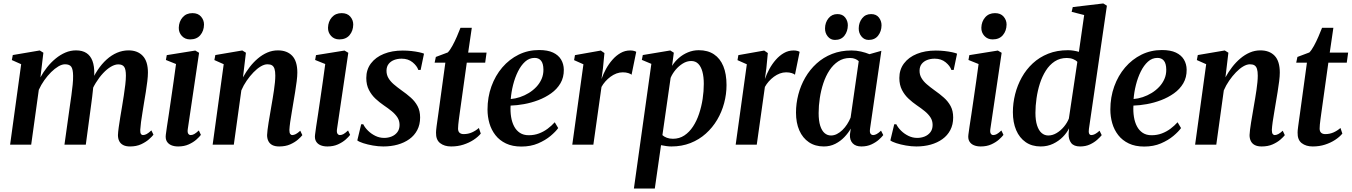

<svg xmlns="http://www.w3.org/2000/svg" viewBox="-20 -837 7821 1111"><path d="M231 -532 214 -389.5Q230.5 -420 252.8 -448Q275 -476 301.8 -498Q328.5 -520 358.2 -532.8Q388 -545.5 420 -545.5Q456.5 -545.5 480 -530.2Q503.5 -515 515 -484.5Q526.5 -454 525.5 -408Q525.5 -401 524.8 -390.8Q524 -380.5 522.5 -368.8Q521 -357 519.5 -345L503.5 -351.5Q521 -395.5 544.8 -431.2Q568.5 -467 596.8 -492.5Q625 -518 657.2 -531.8Q689.5 -545.5 724 -545.5Q776 -545.5 806 -513.8Q836 -482 836 -417Q836 -396.5 832.5 -367Q829 -337.5 823.8 -305Q818.5 -272.5 813.5 -243Q809.5 -216 804.5 -186.8Q799.5 -157.5 796 -130.8Q792.5 -104 791.5 -85.5Q791 -68.5 795.5 -62Q800 -55.5 808 -55.5Q817.5 -55.5 828.8 -61.5Q840 -67.5 856 -82.5L868 -57.5Q860 -47 842 -31Q824 -15 796.5 -2.2Q769 10.5 732.5 10.5Q708 10.5 692.5 2.2Q677 -6 669.8 -20.8Q662.5 -35.5 662.5 -55.5Q663 -71.5 666.8 -99.2Q670.5 -127 676 -159.5Q681.5 -192 686.5 -222Q691.5 -252.5 696.5 -284.8Q701.5 -317 705 -347Q708.5 -377 708.5 -399.5Q708.5 -436 698.5 -450.2Q688.5 -464.5 664.5 -464.5Q645 -464.5 622.2 -451.2Q599.5 -438 576.8 -413.8Q554 -389.5 534 -357Q514 -324.5 501 -286L522 -361.5Q520.5 -341.5 518.2 -320.2Q516 -299 513.5 -277.5Q511 -256 508 -235L476.5 0H353L384 -221.5Q388.5 -252 393 -284.5Q397.5 -317 400.5 -346.8Q403.5 -376.5 403 -398.5Q402.5 -437 392.2 -451Q382 -465 356 -465Q338.5 -465 317.8 -452.8Q297 -440.5 276 -419.8Q255 -399 236.2 -372.5Q217.5 -346 204.5 -317L160.5 0H38.5L102.5 -465.5L48.5 -489.5L54 -518.5L210 -545Z M1011 10.5Q988 10.5 971 3.2Q954 -4 945.2 -19Q936.5 -34 939.5 -57.5Q941 -72.5 945.8 -103Q950.5 -133.5 956.8 -175Q963 -216.5 970 -265Q977 -313.5 984.5 -365Q992 -416.5 998.5 -466.5L940 -490L945 -518L1110 -544.5L1132 -531.5L1066.5 -89.5Q1064 -71.5 1069.2 -63.5Q1074.5 -55.5 1083.5 -55.5Q1093.5 -55.5 1104 -61.2Q1114.5 -67 1130.5 -82L1142.5 -56.5Q1134 -45 1116.2 -29.2Q1098.5 -13.5 1072 -1.5Q1045.5 10.5 1011 10.5ZM1080 -609Q1050.5 -609 1032.2 -629Q1014 -649 1014.5 -676.5Q1015.5 -712.5 1036.8 -736.8Q1058 -761 1093.5 -761Q1126 -761 1143.2 -741Q1160.5 -721 1160.5 -695Q1160 -658.5 1139.2 -633.8Q1118.5 -609 1080 -609Z M1386 -389.5Q1403 -420.5 1424.5 -448.5Q1446 -476.5 1472 -498.5Q1498 -520.5 1527 -533Q1556 -545.5 1588 -545.5Q1641 -545.5 1670.8 -514.2Q1700.5 -483 1700.5 -417Q1700.5 -396.5 1696.8 -366.8Q1693 -337 1687.8 -304.8Q1682.5 -272.5 1677.5 -243Q1673.5 -216.5 1668.2 -187Q1663 -157.5 1659.2 -130.8Q1655.5 -104 1654.5 -85.5Q1654.5 -68.5 1659.2 -62Q1664 -55.5 1671.5 -55.5Q1680.5 -55.5 1691.8 -61.2Q1703 -67 1717.5 -80.5L1729.5 -55Q1722 -45 1704 -29.2Q1686 -13.5 1659 -1.5Q1632 10.5 1595.5 10.5Q1571.5 10.5 1556 2.5Q1540.5 -5.5 1533 -20.5Q1525.5 -35.5 1525.5 -55.5Q1526 -67.5 1528.2 -86.2Q1530.5 -105 1534.2 -128Q1538 -151 1542.2 -175.2Q1546.5 -199.5 1550 -221.5Q1554 -244 1558 -268.2Q1562 -292.5 1565.5 -316.2Q1569 -340 1571 -361.2Q1573 -382.5 1573 -399.5Q1573 -424 1568.5 -438.2Q1564 -452.5 1554.2 -458.8Q1544.5 -465 1527.5 -465Q1509.5 -465 1488.5 -452.5Q1467.5 -440 1446.8 -418.5Q1426 -397 1407.5 -370.2Q1389 -343.5 1376.5 -314L1333 0H1210.5L1274.5 -465.5L1220.5 -489.5L1226 -518.5L1382 -545L1403 -532Z M1874.5 10.5Q1851.5 10.5 1834.5 3.2Q1817.5 -4 1808.8 -19Q1800 -34 1803 -57.5Q1804.5 -72.5 1809.2 -103Q1814 -133.5 1820.2 -175Q1826.5 -216.5 1833.5 -265Q1840.5 -313.5 1848 -365Q1855.5 -416.5 1862 -466.5L1803.5 -490L1808.5 -518L1973.5 -544.5L1995.5 -531.5L1930 -89.5Q1927.5 -71.5 1932.8 -63.5Q1938 -55.5 1947 -55.5Q1957 -55.5 1967.5 -61.2Q1978 -67 1994 -82L2006 -56.5Q1997.5 -45 1979.8 -29.2Q1962 -13.5 1935.5 -1.5Q1909 10.5 1874.5 10.5ZM1943.5 -609Q1914 -609 1895.8 -629Q1877.5 -649 1878 -676.5Q1879 -712.5 1900.2 -736.8Q1921.5 -761 1957 -761Q1989.5 -761 2006.8 -741Q2024 -721 2024 -695Q2023.5 -658.5 2002.8 -633.8Q1982 -609 1943.5 -609Z M2414 -432.5H2400.5Q2393 -455.5 2367.5 -476.5Q2342 -497.5 2304 -497.5Q2280 -497.5 2260.2 -489.8Q2240.5 -482 2228.8 -467Q2217 -452 2216.5 -429Q2216 -405.5 2227.2 -386Q2238.5 -366.5 2258.2 -349.5Q2278 -332.5 2303 -314.5Q2332.5 -294 2357 -272.2Q2381.5 -250.5 2396.2 -223Q2411 -195.5 2411 -157Q2411 -116 2394.5 -84.5Q2378 -53 2348.8 -32Q2319.5 -11 2281 -0.2Q2242.5 10.5 2198 10.5Q2169 10.5 2137.8 5Q2106.5 -0.5 2082 -8.5Q2057.5 -16.5 2047.5 -24.5L2070 -118H2082Q2091 -99 2109.5 -80.8Q2128 -62.5 2152 -50.8Q2176 -39 2203 -39Q2226 -39 2246.2 -47.2Q2266.5 -55.5 2279.2 -72.2Q2292 -89 2292 -114Q2292 -138.5 2279.8 -157.5Q2267.5 -176.5 2246.8 -193.5Q2226 -210.5 2200 -228Q2176.5 -244 2153.2 -265.5Q2130 -287 2114.8 -316.5Q2099.5 -346 2099.5 -385.5Q2099.5 -434.5 2126.5 -470.2Q2153.5 -506 2201 -525.2Q2248.5 -544.5 2310.5 -544.5Q2335.5 -544.5 2360.5 -541.8Q2385.5 -539 2405 -534.8Q2424.5 -530.5 2433.5 -526.5Z M2640 -181Q2637 -160 2635 -144Q2633 -128 2631.8 -115.8Q2630.5 -103.5 2630.5 -93Q2630.5 -76.5 2639.2 -68.8Q2648 -61 2663 -61Q2689 -61 2711.2 -71Q2733.5 -81 2751 -96.5L2762 -64Q2746 -44.5 2720 -27.5Q2694 -10.5 2661.2 0Q2628.5 10.5 2590.5 10.5Q2551.5 10.5 2526.8 -8.8Q2502 -28 2503 -70Q2503 -75.5 2503.8 -84Q2504.5 -92.5 2506.2 -105.5Q2508 -118.5 2510.5 -136.5Q2513 -154.5 2516.5 -179L2557 -474.5H2495L2502 -507.5L2571 -533.5Q2583.5 -546 2597.5 -571.5Q2611.5 -597 2623.8 -625.5Q2636 -654 2644.5 -676H2710L2689 -532.5H2795.5L2787.5 -474.5H2681Z M3210 -96Q3195.5 -75.5 3165.8 -50.5Q3136 -25.5 3093.5 -7.2Q3051 11 2997 11Q2945 11 2907.8 -6.8Q2870.5 -24.5 2846.8 -55Q2823 -85.5 2812 -123.8Q2801 -162 2801 -203Q2801 -274.5 2823.5 -337Q2846 -399.5 2886.5 -446.8Q2927 -494 2981.2 -520.8Q3035.5 -547.5 3099.5 -547.5Q3149 -547.5 3180.2 -532.8Q3211.5 -518 3226.8 -492.2Q3242 -466.5 3242.5 -434Q3243 -389 3223 -355Q3203 -321 3169.2 -297Q3135.5 -273 3094.8 -257.5Q3054 -242 3012.2 -234.5Q2970.5 -227 2934.5 -226Q2932.5 -191.5 2937.5 -160.5Q2942.5 -129.5 2955 -105.8Q2967.5 -82 2988.5 -68.2Q3009.5 -54.5 3039.5 -54.5Q3071.5 -54.5 3098.8 -64.8Q3126 -75 3149 -92.2Q3172 -109.5 3190 -129.5ZM3073.5 -502Q3042.5 -502 3018.5 -480.2Q2994.5 -458.5 2977 -423Q2959.5 -387.5 2949 -345.8Q2938.5 -304 2935.5 -264Q2961.5 -266 2988.5 -275Q3015.5 -284 3040 -299Q3064.5 -314 3083.8 -334.5Q3103 -355 3114 -380.2Q3125 -405.5 3124.5 -435Q3124 -469.5 3110.8 -485.8Q3097.5 -502 3073.5 -502Z M3291.5 0 3356 -465 3302 -489 3307 -518 3456.5 -544.5 3477.5 -530 3469 -442 3460.5 -379.5Q3470.5 -408.5 3486.5 -437.8Q3502.5 -467 3523.8 -491.2Q3545 -515.5 3570.8 -530.2Q3596.5 -545 3626.5 -545Q3639 -545 3648.2 -542.5Q3657.5 -540 3661.5 -537L3634.5 -404.5Q3630.5 -409 3616.5 -413.8Q3602.5 -418.5 3583.5 -418.5Q3565 -418.5 3547 -411.8Q3529 -405 3512.8 -393Q3496.5 -381 3483 -365.8Q3469.5 -350.5 3460.5 -334L3413.5 0Z M3648 254 3749 -467.5 3694 -490.5 3699.5 -518.5 3858.5 -545 3879 -532 3869 -456Q3884.5 -481 3908 -501.5Q3931.5 -522 3961 -534.2Q3990.5 -546.5 4023.5 -546.5Q4075.5 -546.5 4111.2 -522.8Q4147 -499 4165.5 -454Q4184 -409 4184 -345Q4184 -292 4170.2 -240.5Q4156.5 -189 4129.8 -143.8Q4103 -98.5 4064.2 -63.8Q4025.5 -29 3975.2 -9.2Q3925 10.5 3865 10.5Q3850.5 10.5 3835 8.2Q3819.5 6 3805 3L3769 254ZM3813 -55Q3823.5 -45.5 3838.8 -39.8Q3854 -34 3874 -34Q3911 -34 3940 -53.2Q3969 -72.5 3990.2 -105Q4011.5 -137.5 4025.2 -178.8Q4039 -220 4045.8 -264.5Q4052.5 -309 4052.5 -351.5Q4052.5 -392.5 4044.5 -422Q4036.5 -451.5 4020.5 -467.8Q4004.5 -484 3979.5 -484Q3954.5 -484 3931 -469.5Q3907.5 -455 3889 -432.8Q3870.5 -410.5 3860.5 -386.5Z M4237 0 4301.5 -465 4247.5 -489 4252.5 -518 4402 -544.5 4423 -530 4414.5 -442 4406 -379.5Q4416 -408.5 4432 -437.8Q4448 -467 4469.2 -491.2Q4490.5 -515.5 4516.2 -530.2Q4542 -545 4572 -545Q4584.5 -545 4593.8 -542.5Q4603 -540 4607 -537L4580 -404.5Q4576 -409 4562 -413.8Q4548 -418.5 4529 -418.5Q4510.5 -418.5 4492.5 -411.8Q4474.5 -405 4458.2 -393Q4442 -381 4428.5 -365.8Q4415 -350.5 4406 -334L4359 0Z M5014.5 -92.5Q5011.5 -71.5 5017.2 -63.5Q5023 -55.5 5033 -55.5Q5042 -55.5 5053 -61.5Q5064 -67.5 5078 -81L5091 -55.5Q5083.5 -45 5066 -29.2Q5048.5 -13.5 5022.8 -1.5Q4997 10.5 4964.5 10.5Q4931 10.5 4913.8 -8Q4896.5 -26.5 4898 -58.5L4903 -93Q4889 -68 4866.2 -44Q4843.5 -20 4813.5 -4.8Q4783.5 10.5 4747 10.5Q4697 10.5 4660.8 -14Q4624.5 -38.5 4605.2 -82.5Q4586 -126.5 4586 -185.5Q4586 -238 4599.5 -290Q4613 -342 4639.5 -388Q4666 -434 4705 -469.5Q4744 -505 4794.8 -525Q4845.5 -545 4907.5 -545Q4935 -545 4962.2 -538.8Q4989.5 -532.5 5011 -523.5L5080 -543ZM4949 -483Q4941 -491 4928.2 -496.2Q4915.5 -501.5 4898.5 -501.5Q4860 -501.5 4830.5 -482Q4801 -462.5 4779.5 -429.8Q4758 -397 4744.2 -355.5Q4730.5 -314 4723.8 -269.5Q4717 -225 4717 -183Q4717 -138 4726.2 -109.2Q4735.5 -80.5 4751.5 -66.8Q4767.5 -53 4788.5 -53Q4806 -53 4822.8 -61.5Q4839.5 -70 4854.5 -84.5Q4869.5 -99 4881.5 -117.5Q4893.5 -136 4902 -156.5ZM4811.5 -606Q4786 -606 4769.8 -626Q4753.5 -646 4754 -673.5Q4754.5 -707 4774 -731.2Q4793.5 -755.5 4825.5 -755.5Q4855.5 -755.5 4870.8 -735.5Q4886 -715.5 4886 -690.5Q4885.5 -655.5 4866.5 -630.8Q4847.5 -606 4811.5 -606ZM5006.5 -606Q4981 -606 4964.8 -626Q4948.5 -646 4949 -673.5Q4949.5 -707 4968.8 -731.2Q4988 -755.5 5020.5 -755.5Q5050.5 -755.5 5065.8 -735.5Q5081 -715.5 5081 -690.5Q5080.5 -655.5 5061.2 -630.8Q5042 -606 5006.5 -606Z M5498.5 -432.5H5485Q5477.5 -455.5 5452 -476.5Q5426.5 -497.5 5388.5 -497.5Q5364.5 -497.5 5344.8 -489.8Q5325 -482 5313.2 -467Q5301.5 -452 5301 -429Q5300.5 -405.5 5311.8 -386Q5323 -366.5 5342.8 -349.5Q5362.5 -332.5 5387.5 -314.5Q5417 -294 5441.5 -272.2Q5466 -250.5 5480.8 -223Q5495.5 -195.5 5495.5 -157Q5495.5 -116 5479 -84.5Q5462.5 -53 5433.2 -32Q5404 -11 5365.5 -0.2Q5327 10.5 5282.5 10.5Q5253.5 10.5 5222.2 5Q5191 -0.5 5166.5 -8.5Q5142 -16.5 5132 -24.5L5154.5 -118H5166.5Q5175.5 -99 5194 -80.8Q5212.5 -62.5 5236.5 -50.8Q5260.5 -39 5287.5 -39Q5310.5 -39 5330.8 -47.2Q5351 -55.5 5363.8 -72.2Q5376.5 -89 5376.5 -114Q5376.5 -138.5 5364.2 -157.5Q5352 -176.5 5331.2 -193.5Q5310.5 -210.5 5284.5 -228Q5261 -244 5237.8 -265.5Q5214.5 -287 5199.2 -316.5Q5184 -346 5184 -385.5Q5184 -434.5 5211 -470.2Q5238 -506 5285.5 -525.2Q5333 -544.5 5395 -544.5Q5420 -544.5 5445 -541.8Q5470 -539 5489.5 -534.8Q5509 -530.5 5518 -526.5Z M5655 10.5Q5632 10.5 5615 3.2Q5598 -4 5589.2 -19Q5580.5 -34 5583.5 -57.5Q5585 -72.5 5589.8 -103Q5594.5 -133.5 5600.8 -175Q5607 -216.5 5614 -265Q5621 -313.5 5628.5 -365Q5636 -416.5 5642.5 -466.5L5584 -490L5589 -518L5754 -544.5L5776 -531.5L5710.5 -89.5Q5708 -71.5 5713.2 -63.5Q5718.5 -55.5 5727.5 -55.5Q5737.5 -55.5 5748 -61.2Q5758.5 -67 5774.5 -82L5786.5 -56.5Q5778 -45 5760.2 -29.2Q5742.5 -13.5 5716 -1.5Q5689.5 10.5 5655 10.5ZM5724 -609Q5694.5 -609 5676.2 -629Q5658 -649 5658.5 -676.5Q5659.5 -712.5 5680.8 -736.8Q5702 -761 5737.5 -761Q5770 -761 5787.2 -741Q5804.5 -721 5804.5 -695Q5804 -658.5 5783.2 -633.8Q5762.5 -609 5724 -609Z M6281 -91Q6278.5 -73.5 6282 -64.5Q6285.5 -55.5 6295.5 -55.5Q6305 -55.5 6316.2 -61.2Q6327.5 -67 6342.5 -80.5L6355 -55Q6346.5 -44 6329.2 -28.5Q6312 -13 6287 -1.2Q6262 10.5 6230 10.5Q6194 10.5 6178.5 -9.5Q6163 -29.5 6163.5 -62L6166 -94.5Q6153.5 -68.5 6129.8 -44.5Q6106 -20.5 6073.5 -5Q6041 10.5 6002 10.5Q5951 10.5 5915 -14.5Q5879 -39.5 5860 -84Q5841 -128.5 5841 -188Q5841 -240 5854 -291.8Q5867 -343.5 5892.5 -389.2Q5918 -435 5956.2 -470.5Q5994.5 -506 6045.2 -526.2Q6096 -546.5 6160 -546.5Q6176 -546.5 6192.8 -543.8Q6209.5 -541 6223 -537L6253.5 -750L6181 -768.5L6187.5 -796L6364 -817L6385 -804ZM6214 -479Q6205.5 -488.5 6189.5 -495Q6173.5 -501.5 6153 -501.5Q6113.5 -501.5 6083.2 -481.8Q6053 -462 6031.8 -428.5Q6010.5 -395 5997.2 -353.5Q5984 -312 5977.8 -268Q5971.5 -224 5971.5 -184Q5971.5 -140.5 5981 -111.2Q5990.5 -82 6007.2 -67.5Q6024 -53 6046 -53Q6070.5 -53 6094.2 -67.2Q6118 -81.5 6136.8 -104.2Q6155.5 -127 6165 -151Z M6814 -96Q6799.5 -75.5 6769.8 -50.5Q6740 -25.5 6697.5 -7.2Q6655 11 6601 11Q6549 11 6511.8 -6.8Q6474.5 -24.5 6450.8 -55Q6427 -85.5 6416 -123.8Q6405 -162 6405 -203Q6405 -274.5 6427.5 -337Q6450 -399.5 6490.5 -446.8Q6531 -494 6585.2 -520.8Q6639.5 -547.5 6703.5 -547.5Q6753 -547.5 6784.2 -532.8Q6815.5 -518 6830.8 -492.2Q6846 -466.5 6846.5 -434Q6847 -389 6827 -355Q6807 -321 6773.2 -297Q6739.5 -273 6698.8 -257.5Q6658 -242 6616.2 -234.5Q6574.5 -227 6538.5 -226Q6536.5 -191.5 6541.5 -160.5Q6546.5 -129.5 6559 -105.8Q6571.5 -82 6592.5 -68.2Q6613.5 -54.5 6643.5 -54.5Q6675.5 -54.5 6702.8 -64.8Q6730 -75 6753 -92.2Q6776 -109.5 6794 -129.5ZM6677.5 -502Q6646.5 -502 6622.5 -480.2Q6598.5 -458.5 6581 -423Q6563.5 -387.5 6553 -345.8Q6542.5 -304 6539.5 -264Q6565.5 -266 6592.5 -275Q6619.5 -284 6644 -299Q6668.5 -314 6687.8 -334.5Q6707 -355 6718 -380.2Q6729 -405.5 6728.5 -435Q6728 -469.5 6714.8 -485.8Q6701.5 -502 6677.5 -502Z M7071 -389.5Q7088 -420.5 7109.5 -448.5Q7131 -476.5 7157 -498.5Q7183 -520.5 7212 -533Q7241 -545.5 7273 -545.5Q7326 -545.5 7355.8 -514.2Q7385.5 -483 7385.5 -417Q7385.5 -396.5 7381.8 -366.8Q7378 -337 7372.8 -304.8Q7367.5 -272.5 7362.5 -243Q7358.5 -216.5 7353.2 -187Q7348 -157.5 7344.2 -130.8Q7340.5 -104 7339.5 -85.5Q7339.5 -68.5 7344.2 -62Q7349 -55.5 7356.5 -55.5Q7365.5 -55.5 7376.8 -61.2Q7388 -67 7402.5 -80.5L7414.5 -55Q7407 -45 7389 -29.2Q7371 -13.5 7344 -1.5Q7317 10.5 7280.5 10.5Q7256.5 10.5 7241 2.5Q7225.5 -5.5 7218 -20.5Q7210.5 -35.5 7210.5 -55.5Q7211 -67.5 7213.2 -86.2Q7215.5 -105 7219.2 -128Q7223 -151 7227.2 -175.2Q7231.5 -199.5 7235 -221.5Q7239 -244 7243 -268.2Q7247 -292.5 7250.5 -316.2Q7254 -340 7256 -361.2Q7258 -382.5 7258 -399.5Q7258 -424 7253.5 -438.2Q7249 -452.5 7239.2 -458.8Q7229.5 -465 7212.5 -465Q7194.5 -465 7173.5 -452.5Q7152.5 -440 7131.8 -418.5Q7111 -397 7092.5 -370.2Q7074 -343.5 7061.5 -314L7018 0H6895.5L6959.5 -465.5L6905.5 -489.5L6911 -518.5L7067 -545L7088 -532Z M7625.5 -181Q7622.5 -160 7620.5 -144Q7618.5 -128 7617.2 -115.8Q7616 -103.5 7616 -93Q7616 -76.5 7624.8 -68.8Q7633.5 -61 7648.5 -61Q7674.5 -61 7696.8 -71Q7719 -81 7736.5 -96.5L7747.5 -64Q7731.5 -44.5 7705.5 -27.5Q7679.5 -10.5 7646.8 0Q7614 10.5 7576 10.5Q7537 10.5 7512.2 -8.8Q7487.5 -28 7488.5 -70Q7488.5 -75.5 7489.2 -84Q7490 -92.5 7491.8 -105.5Q7493.5 -118.5 7496 -136.5Q7498.5 -154.5 7502 -179L7542.5 -474.5H7480.5L7487.5 -507.5L7556.5 -533.5Q7569 -546 7583 -571.5Q7597 -597 7609.2 -625.5Q7621.5 -654 7630 -676H7695.5L7674.5 -532.5H7781L7773 -474.5H7666.5Z"/></svg>

Font: Merriweather 72pt SemiBold
Style: Italic
Weight: 600
Italic angle: -7.8°
Version: Version 2.101